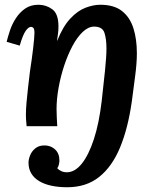

<svg xmlns="http://www.w3.org/2000/svg" viewBox="-20 -531 656 808"><path d="M263 257Q226 257 196 250.5Q166 244 144.5 231Q123 218 111.5 198.5Q100 179 100 154Q100 139 107 122Q114 105 129 93Q144 81 167 81Q194 81 212 98Q230 115 230 144Q230 151 228 160.5Q226 170 221 177Q227 184 237.5 189Q248 194 261 194Q295 194 324 158Q353 122 375 55Q397 -12 408 -106Q416 -177 422 -235Q428 -293 428 -327Q428 -367 419.5 -393Q411 -419 376 -419Q352 -419 328.5 -397Q305 -375 285 -337.5Q265 -300 250 -254.5Q235 -209 226.5 -161.5Q218 -114 218 -72Q218 -59 219 -35.5Q220 -12 221 0H92Q90 -21 89.5 -29.5Q89 -38 89 -48Q89 -69 91.5 -98.5Q94 -128 98 -162Q102 -196 106 -230Q110 -256 113.5 -281Q117 -306 119.5 -328Q122 -350 123.5 -366.5Q125 -383 125 -392Q125 -409 120.5 -413.5Q116 -418 111 -418Q100 -418 88 -401Q76 -384 63 -339L8 -355Q13 -376 22 -403Q31 -430 47 -454.5Q63 -479 86 -495Q109 -511 142 -511Q174 -511 200 -492Q226 -473 226 -420Q226 -401 224 -389Q222 -377 220 -360H221Q245 -420 276 -453Q307 -486 340 -498.5Q373 -511 402 -511Q460 -511 493.5 -484.5Q527 -458 541.5 -412Q556 -366 556 -307Q556 -266 549 -213Q542 -160 535 -106Q519 8 485.5 89Q452 170 397.5 213.5Q343 257 263 257Z"/></svg>

Font: Lora
Style: Italic
Weight: 400
Italic angle: -3°
Designer: Olga Karpushina, Alexei Vanyashin (Cyrillic)
Foundry: Cyreal
Version: Version 3.008